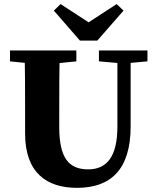

<svg xmlns="http://www.w3.org/2000/svg" viewBox="-20 -905 771 944"><path d="M358.6 18.6C523.9 18.6 622.3 -70.9 622.3 -283.1V-657H557.2V-283.1C557.2 -132.3 503.5 -72.3 413.7 -72.3C319 -72.3 271.3 -127 271.3 -280.3V-357.1C271.3 -457.8 271.3 -558.9 274.3 -657H100.4C103.4 -556.9 103.4 -455.8 103.4 -357.1V-248.4C103.4 -54.5 210.7 18.6 358.6 18.6ZM29.2 -603.3 177.9 -588.3H206.6L355.4 -603.3V-657H29.2V-603.3ZM466.4 -603.3 572.8 -594.1H602.2L705 -603.3V-657H466.4V-603.3ZM277.9 -885 244.8 -852.8 372.9 -705.5H458.5L587.3 -852.8L553.5 -885L372.3 -766.9H459.1L277.9 -885Z"/></svg>

Font: Source Serif Variable
Style: Regular
Weight: 389
Designer: Frank Grießhammer
Foundry: Adobe Systems Incorporated
Version: Version 3.001;hotconv 1.0.111;makeotfexe 2.5.65597